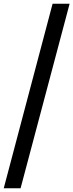

<svg xmlns="http://www.w3.org/2000/svg" viewBox="-20 -774 392 1026"><path d="M352 -754 90 232H0L261 -754Z"/></svg>

Font: AmikoRegular
Style: Regular
Weight: 400
Designer: Pablo Impallari, Rodrigo Fuenzalida, Andres Torresi
Foundry: Impallari Type
Version: Version 1.000; ttfautohint (v1.3)